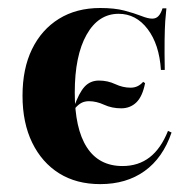

<svg xmlns="http://www.w3.org/2000/svg" viewBox="-20 -449 472 480"><path d="M230.6 11.3Q171 11.3 127.8 -15.7Q84.7 -42.7 60.5 -92.3Q36.3 -141.9 36.3 -209.7Q36.3 -277.4 60.1 -326.2Q83.9 -375 127.4 -402Q171 -429 230.6 -429Q266.1 -429 290.7 -422.6Q315.3 -416.1 332.7 -409.3Q350 -402.4 360.5 -402.4Q370.2 -402.4 376.2 -408.9Q382.3 -415.3 386.3 -428.2H396Q394.4 -414.5 393.1 -396Q391.9 -377.4 391.5 -348.4Q391.1 -319.4 391.9 -274.2H382.3Q378.2 -337.9 349.2 -376.2Q320.2 -414.5 276.6 -414.5Q225.8 -414.5 196.4 -362.1Q166.9 -309.7 166.9 -217.7Q166.9 -127.4 197.2 -80.6Q227.4 -33.9 286.3 -33.9Q325.8 -33.9 354 -55.6Q382.3 -77.4 400 -121.8L408.9 -117.7Q387.1 -54 341.5 -21.4Q296 11.3 230.6 11.3ZM166.9 -177.4 165.3 -182.3Q177.4 -216.9 191.5 -232.3Q205.6 -247.6 227.4 -247.6Q249.2 -247.6 268.1 -238.7Q287.1 -229.8 306.5 -229.8Q316.1 -229.8 323.8 -233.5Q331.5 -237.1 337.9 -244.4L342.7 -241.1Q336.3 -208.1 321 -193.1Q305.6 -178.2 283.1 -178.2Q259.7 -178.2 240.3 -187.1Q221 -196 202.4 -196Q191.9 -196 183.9 -191.9Q175.8 -187.9 166.9 -177.4Z"/></svg>

Font: Playfair 144pt SemiCondensed ExtraBold
Style: Regular
Weight: 800
Width: 4
Designer: Claus Eggers Sørensen
Foundry: Claus Eggers Sørensen
Version: Version 2.203